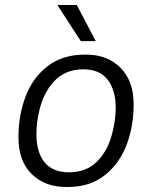

<svg xmlns="http://www.w3.org/2000/svg" viewBox="-20 -740 615 770"><path d="M516 -321Q516 -235 488 -160Q460 -85 400.5 -37.5Q341 10 251 10H246Q160 10 107 -42Q54 -94 54 -190Q54 -276 82 -351.5Q110 -427 170 -474Q230 -521 321 -521H326Q410 -521 463 -468.5Q516 -416 516 -321ZM136 -289Q126 -245 126 -202Q126 -131 158 -90Q190 -49 257 -49Q327 -49 370.5 -93.5Q414 -138 431 -209Q444 -260 444 -308Q444 -378 412 -420Q380 -462 314 -462Q242 -462 197 -414Q152 -366 136 -289ZM212 -720H288L364 -575H304L212 -717Z"/></svg>

Font: Chivo Light Italic
Style: Regular
Weight: 300
Italic angle: -8.05°
Designer: Hector Gatti
Foundry: Omnibus-Type
Version: Version 1.007